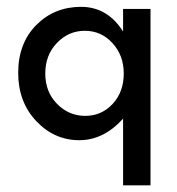

<svg xmlns="http://www.w3.org/2000/svg" viewBox="-20 -410 525 570"><path d="M34 -193.8Q34 -281.4 87.6 -335.6Q141.2 -389.7 220.6 -389.7Q299 -389.7 345.4 -316.5V-383.5H426.8V140.2H345.4V-57.7Q287.6 6.2 215.5 6.2Q141.2 6.2 87.6 -50.5Q34 -107.2 34 -193.8ZM233 -66Q281.4 -66 314.4 -101.5Q347.4 -137.1 347.4 -191.8Q347.4 -245.4 313.9 -282Q280.4 -318.6 232 -318.6Q183.5 -318.6 149 -282.5Q114.4 -246.4 114.4 -191.8Q114.4 -137.1 149.5 -101.5Q184.5 -66 233 -66Z"/></svg>

Font: NATS
Style: Regular
Weight: 400
Designer: Purushoth Kumar Guthula
Foundry: Silicon Andhra, USA.
Version: Version 1.0.4; ttfautohint (v1.2.25-373a) -l 7 -r 28 -G 50 -